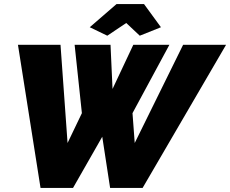

<svg xmlns="http://www.w3.org/2000/svg" viewBox="-20 -932 1141 952"><path d="M69 -710H280L315 -223L386 -371L350 -710H528L538 -491L641 -710H820L637 -371L648 -223L888 -710H1101L687 0H526L487 -254L342 0H181ZM425 -797 558 -912H694L778 -797L673 -755L606 -818L512 -755Z"/></svg>

Font: Raleway Thin Black
Style: Italic
Weight: 900
Italic angle: -12°
Version: Version 4.026